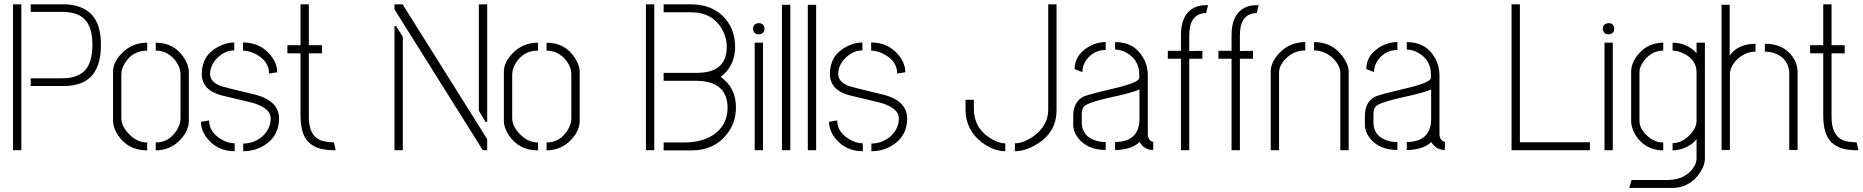

<svg xmlns="http://www.w3.org/2000/svg" viewBox="-20 -704 8731 900"><path d="M41 0V-683.6H80.1V0ZM124 -300.8V-336.9H270.5Q376 -336.9 402.3 -416Q413.1 -449.2 413.1 -496.1Q413.1 -610.4 338.9 -637.7Q309.6 -648.4 269.5 -648.4H124V-683.6H291Q416 -675.8 444.3 -570.3Q453.1 -537.1 453.1 -493.2Q453.1 -326.2 324.2 -304.7Q308.6 -301.8 291 -300.8Z M509.8 -137.7V-367.2Q509.8 -412.1 550.8 -454.1Q598.6 -503.9 669.9 -503.9V-466.8Q601.6 -466.8 565.4 -408.2Q548.8 -380.9 548.8 -354.5V-150.4Q548.8 -111.3 586.9 -73.2Q624 -36.1 669.9 -36.1V1Q580.1 1 532.2 -71.3Q509.8 -106.4 509.8 -137.7ZM710 1V-36.1Q772.5 -36.1 808.6 -93.8Q826.2 -122.1 826.2 -148.4V-354.5Q826.2 -397.5 789.1 -434.6Q754.9 -466.8 710 -466.8V-503.9Q796.9 -503.9 842.8 -432.6Q865.2 -398.4 865.2 -367.2V-137.7Q865.2 -91.8 825.2 -48.8Q779.3 0 710 1Z M921.9 -132.8 960 -139.6Q960 -85.9 1015.6 -51.8Q1048.8 -32.2 1080.1 -32.2V4.9Q999 4.9 950.2 -56.6Q921.9 -93.8 921.9 -132.8ZM925.8 -356.4Q925.8 -445.3 1003.9 -485.4Q1040 -504.9 1078.1 -504.9V-467.8Q1034.2 -467.8 997.1 -430.7Q964.8 -397.5 964.8 -356.4Q964.8 -320.3 1014.6 -300.8Q1031.2 -294.9 1150.4 -266.6Q1166 -262.7 1178.7 -259.8Q1287.1 -230.5 1288.1 -149.4Q1288.1 -64.5 1216.8 -21.5Q1173.8 4.9 1120.1 4.9V-31.2Q1174.8 -31.2 1215.8 -70.3Q1249 -104.5 1249 -149.4Q1249 -195.3 1168.9 -220.7Q1156.2 -224.6 1035.2 -252.9Q1028.3 -254.9 1022.5 -255.9Q926.8 -279.3 925.8 -356.4ZM1119.1 -466.8V-504.9Q1200.2 -504.9 1249 -444.3Q1279.3 -406.2 1279.3 -365.2L1241.2 -359.4Q1241.2 -418.9 1175.8 -452.1Q1144.5 -466.8 1119.1 -466.8Z M1327.1 -454.1V-492.2H1388.7V-683.6H1427.7V-492.2H1489.3V-454.1H1427.7V-155.3Q1427.7 -69.3 1481.4 -46.9Q1506.8 -37.1 1543.9 -37.1H1544.9L1553.7 0H1539.1Q1421.9 -1 1397.5 -89.8Q1388.7 -120.1 1388.7 -164.1V-454.1Z M1829.1 0V-582H1836.9L1868.2 -531.2V0ZM1829.1 -660.2V-683.6H1867.2L2263.7 -51.8V0H2243.2ZM2224.6 -184.6V-683.6H2263.7V-132.8H2255.9Z M2341.8 -137.7V-367.2Q2341.8 -412.1 2382.8 -454.1Q2430.7 -503.9 2502 -503.9V-466.8Q2433.6 -466.8 2397.5 -408.2Q2380.9 -380.9 2380.9 -354.5V-150.4Q2380.9 -111.3 2418.9 -73.2Q2456.1 -36.1 2502 -36.1V1Q2412.1 1 2364.3 -71.3Q2341.8 -106.4 2341.8 -137.7ZM2542 1V-36.1Q2604.5 -36.1 2640.6 -93.8Q2658.2 -122.1 2658.2 -148.4V-354.5Q2658.2 -397.5 2621.1 -434.6Q2586.9 -466.8 2542 -466.8V-503.9Q2628.9 -503.9 2674.8 -432.6Q2697.3 -398.4 2697.3 -367.2V-137.7Q2697.3 -91.8 2657.2 -48.8Q2611.3 0 2542 1Z M3007.8 0H3046.9V-683.6H3007.8ZM3090.8 1H3222.7Q3326.2 1 3385.7 -73.2Q3429.7 -127 3429.7 -200.2Q3429.7 -280.3 3377.9 -327.1Q3370.1 -335 3358.4 -343.8Q3420.9 -390.6 3425.8 -474.6Q3425.8 -480.5 3425.8 -485.4Q3425.8 -573.2 3366.2 -630.9Q3309.6 -683.6 3218.8 -683.6H3090.8V-646.5H3216.8Q3322.3 -646.5 3366.2 -563.5Q3386.7 -526.4 3386.7 -485.4Q3386.7 -370.1 3265.6 -363.3Q3256.8 -362.3 3248 -362.3H3090.8V-325.2H3248Q3388.7 -322.3 3390.6 -200.2Q3390.6 -117.2 3324.2 -72.3Q3270.5 -36.1 3184.6 -36.1H3090.8Z M3509.8 -569.3Q3509.8 -588.9 3529.3 -594.7Q3534.2 -595.7 3537.1 -595.7Q3556.6 -595.7 3562.5 -577.1Q3563.5 -573.2 3563.5 -569.3Q3563.5 -549.8 3544.9 -543.9Q3541 -543 3537.1 -543Q3516.6 -543 3510.7 -561.5Q3509.8 -566.4 3509.8 -569.3ZM3517.6 0V-503.9H3556.6V0Z M3645.5 0V-681.6H3684.6V0Z M3766.6 0V-681.6H3805.7V0Z M3866.2 -132.8 3904.3 -139.6Q3904.3 -85.9 3960 -51.8Q3993.2 -32.2 4024.4 -32.2V4.9Q3943.4 4.9 3894.5 -56.6Q3866.2 -93.8 3866.2 -132.8ZM3870.1 -356.4Q3870.1 -445.3 3948.2 -485.4Q3984.4 -504.9 4022.5 -504.9V-467.8Q3978.5 -467.8 3941.4 -430.7Q3909.2 -397.5 3909.2 -356.4Q3909.2 -320.3 3959 -300.8Q3975.6 -294.9 4094.7 -266.6Q4110.4 -262.7 4123 -259.8Q4231.4 -230.5 4232.4 -149.4Q4232.4 -64.5 4161.1 -21.5Q4118.2 4.9 4064.5 4.9V-31.2Q4119.1 -31.2 4160.2 -70.3Q4193.4 -104.5 4193.4 -149.4Q4193.4 -195.3 4113.3 -220.7Q4100.6 -224.6 3979.5 -252.9Q3972.7 -254.9 3966.8 -255.9Q3871.1 -279.3 3870.1 -356.4ZM4063.5 -466.8V-504.9Q4144.5 -504.9 4193.4 -444.3Q4223.6 -406.2 4223.6 -365.2L4185.5 -359.4Q4185.5 -418.9 4120.1 -452.1Q4088.9 -466.8 4063.5 -466.8Z M4505.9 -188.5V-236.3H4544.9V-195.3Q4544.9 -104.5 4621.1 -56.6Q4659.2 -32.2 4692.4 -32.2V4.9Q4638.7 4.9 4583 -36.1Q4506.8 -94.7 4505.9 -188.5ZM4737.3 4.9V-32.2Q4777.3 -32.2 4826.2 -66.4Q4892.6 -115.2 4893.6 -188.5V-683.6H4932.6V-188.5Q4932.6 -80.1 4834 -24.4Q4783.2 4.9 4737.3 4.9Z M5010.7 -118.2V-163.1Q5011.7 -226.6 5058.6 -251Q5076.2 -259.8 5196.3 -288.1Q5319.3 -316.4 5320.3 -338.9V-354.5Q5320.3 -421.9 5261.7 -456.1Q5234.4 -471.7 5207 -471.7V-506.8Q5297.9 -506.8 5339.8 -431.6Q5360.4 -394.5 5360.4 -352.5V-72.3Q5364.3 -42 5385.7 -39.1V-1Q5346.7 -1 5325.2 -33.2Q5323.2 -36.1 5321.3 -38.1Q5289.1 -5.9 5219.7 -1Q5212.9 -1 5207 -1V-38.1Q5320.3 -40 5321.3 -145.5V-285.2Q5293.9 -270.5 5175.8 -245.1Q5080.1 -223.6 5061.5 -205.1Q5050.8 -193.4 5050.8 -167V-128.9Q5051.8 -63.5 5120.1 -43.9Q5140.6 -38.1 5163.1 -38.1V-1Q5077.1 -1 5033.2 -57.6Q5010.7 -86.9 5010.7 -118.2ZM5017.6 -379.9Q5016.6 -441.4 5076.2 -480.5Q5117.2 -506.8 5163.1 -506.8V-469.7Q5108.4 -469.7 5075.2 -426.8Q5053.7 -399.4 5053.7 -366.2Z M5454.1 -428.7V-465.8H5515.6V-539.1Q5515.6 -634.8 5575.2 -667Q5599.6 -679.7 5631.8 -679.7H5642.6L5633.8 -642.6H5628.9Q5554.7 -637.7 5554.7 -539.1V-464.8L5616.2 -465.8V-428.7H5554.7V0H5515.6V-428.7Z M5691.4 -428.7V-465.8H5752.9V-539.1Q5752.9 -634.8 5812.5 -667Q5836.9 -679.7 5869.1 -679.7H5879.9L5871.1 -642.6H5866.2Q5792 -637.7 5792 -539.1V-464.8L5853.5 -465.8V-428.7H5792V0H5752.9V-428.7Z M5936.5 0V-368.2Q5936.5 -414.1 5978.5 -457Q6027.3 -506.8 6098.6 -506.8V-467.8Q6042 -467.8 6002 -423.8Q5975.6 -394.5 5975.6 -363.3V0ZM6139.6 -467.8V-506.8Q6227.5 -506.8 6276.4 -435.5Q6301.8 -399.4 6301.8 -368.2V0H6262.7V-363.3Q6262.7 -395.5 6229.5 -429.7Q6191.4 -466.8 6139.6 -467.8Z M6377.9 -118.2V-163.1Q6378.9 -226.6 6425.8 -251Q6443.4 -259.8 6563.5 -288.1Q6686.5 -316.4 6687.5 -338.9V-354.5Q6687.5 -421.9 6628.9 -456.1Q6601.6 -471.7 6574.2 -471.7V-506.8Q6665 -506.8 6707 -431.6Q6727.5 -394.5 6727.5 -352.5V-72.3Q6731.4 -42 6752.9 -39.1V-1Q6713.9 -1 6692.4 -33.2Q6690.4 -36.1 6688.5 -38.1Q6656.2 -5.9 6586.9 -1Q6580.1 -1 6574.2 -1V-38.1Q6687.5 -40 6688.5 -145.5V-285.2Q6661.1 -270.5 6543 -245.1Q6447.3 -223.6 6428.7 -205.1Q6418 -193.4 6418 -167V-128.9Q6418.9 -63.5 6487.3 -43.9Q6507.8 -38.1 6530.3 -38.1V-1Q6444.3 -1 6400.4 -57.6Q6377.9 -86.9 6377.9 -118.2ZM6384.8 -379.9Q6383.8 -441.4 6443.4 -480.5Q6484.4 -506.8 6530.3 -506.8V-469.7Q6475.6 -469.7 6442.4 -426.8Q6420.9 -399.4 6420.9 -366.2Z M7065.4 0V-683.6H7104.5V-37.1H7432.6V0Z M7493.2 -569.3Q7493.2 -588.9 7512.7 -594.7Q7517.6 -595.7 7520.5 -595.7Q7540 -595.7 7545.9 -577.1Q7546.9 -573.2 7546.9 -569.3Q7546.9 -549.8 7528.3 -543.9Q7524.4 -543 7520.5 -543Q7500 -543 7494.1 -561.5Q7493.2 -566.4 7493.2 -569.3ZM7501 0V-503.9H7540V0Z M7617.2 176.8 7627.9 139.6H7803.7Q7877.9 136.7 7916 85Q7932.6 61.5 7932.6 39.1V-52.7Q7914.1 -25.4 7872.1 -8.8Q7846.7 0 7820.3 1V-33.2Q7866.2 -33.2 7904.3 -75.2Q7931.6 -105.5 7932.6 -135.7V-365.2Q7932.6 -424.8 7870.1 -454.1Q7843.8 -466.8 7820.3 -466.8V-503.9Q7875 -503.9 7919.9 -467.8Q7928.7 -460 7932.6 -454.1V-503.9H7971.7V39.1Q7971.7 79.1 7935.5 123Q7889.6 175.8 7822.3 176.8ZM7626 -135.7V-369.1Q7627 -415 7666 -457Q7710 -503.9 7776.4 -503.9V-466.8Q7721.7 -466.8 7684.6 -417Q7665 -389.6 7665 -366.2V-136.7Q7665 -101.6 7701.2 -67.4Q7735.4 -36.1 7776.4 -36.1V1Q7688.5 0 7644.5 -74.2Q7626 -107.4 7626 -135.7Z M8049.8 -1V-681.6H8087.9V-443.4Q8123 -493.2 8193.4 -498Q8202.1 -499 8209 -499V-461.9Q8158.2 -461.9 8117.2 -419.9Q8089.8 -388.7 8088.9 -356.4V-1ZM8252.9 -461.9V-499Q8340.8 -499 8383.8 -436.5Q8406.2 -403.3 8406.2 -365.2V-1H8367.2V-356.4Q8367.2 -415 8320.3 -444.3Q8291 -461.9 8252.9 -461.9Z M8464.8 -454.1V-492.2H8526.4V-683.6H8565.4V-492.2H8627V-454.1H8565.4V-155.3Q8565.4 -69.3 8619.1 -46.9Q8644.5 -37.1 8681.6 -37.1H8682.6L8691.4 0H8676.8Q8559.6 -1 8535.2 -89.8Q8526.4 -120.1 8526.4 -164.1V-454.1Z"/></svg>

Font: Post No Bills Jaffna Light
Style: Regular
Weight: 300
Designer: Kosala Senevirathne, Siva Puranthara, Lasantha Premarathna, Tharique Azeez
Foundry: Mooniak
Version: Version 1.220 ; ttfautohint (v1.6)